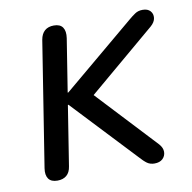

<svg xmlns="http://www.w3.org/2000/svg" viewBox="-63 -556 626 626"><g transform="rotate(-10 250.0 -243.0)"><path d="M78.7 6.9Q57.9 6.9 49.2 -5.4Q40.5 -17.8 43.9 -40.1L109.3 -454Q112.7 -473.4 124.1 -483.4Q135.5 -493.3 154.4 -493.3Q175.2 -493.3 183.7 -480.7Q192.2 -468.1 188.8 -445.3L161 -269.9H163L402.5 -470.6Q412.8 -479.4 423.2 -486.3Q433.6 -493.3 448.1 -493.3Q465.1 -493.3 473.6 -483.8Q482.1 -474.3 480.4 -460.7Q478.7 -447.1 464.6 -434.9L217.1 -225.5L220.3 -271.5L425.4 -51.9Q437.1 -38.9 437 -25.2Q436.8 -11.6 427.1 -2.3Q417.4 6.9 399.9 6.9Q385.9 6.9 375.6 -0.3Q365.4 -7.6 351.2 -23.6L156.7 -230.4H154.7L123.4 -32.4Q120.5 -12.5 108.9 -2.8Q97.3 6.9 78.7 6.9Z"/></g></svg>

Font: Nunito ExtraLight
Style: Italic
Weight: 200
Italic angle: -9°
Designer: Vernon Adams
Foundry: Vernon Adams
Version: Version 3.602